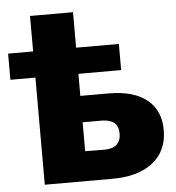

<svg xmlns="http://www.w3.org/2000/svg" viewBox="-53 -791 772 841"><g transform="rotate(-5 333.5 -371.0)"><path d="M0 -586H110V-742H299V-586H487V-471H299V-374H428Q535 -373 592.5 -326Q650 -279 650 -193Q650 -101 584.5 -50Q519 1 403 0H110V-471H0ZM456 -195Q456 -227 438 -242Q420 -257 385 -258H299V-131L385 -130Q419 -130 437.5 -146.5Q456 -163 456 -195Z"/></g></svg>

Font: Chess Sans ExtraBold
Style: Regular
Weight: 800
Designer: Wolf Bōese
Foundry: Wolf Bōese
Version: Version 7.223